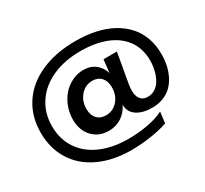

<svg xmlns="http://www.w3.org/2000/svg" viewBox="-192 -1071 1687 1578"><g transform="rotate(-30 651.5 -281.5)"><path d="M60.1 -273.9Q60.1 -428.2 136.5 -543.9Q212.9 -659.7 354.2 -722.4Q495.6 -785.2 684.1 -785.2Q785.6 -785.2 872.6 -766.1Q959.5 -747.1 1027.8 -709.5Q1096.2 -671.9 1144.3 -618.7Q1192.4 -565.4 1217.8 -494.6Q1243.2 -423.8 1243.2 -339.8Q1243.2 -286.1 1233.2 -236.8Q1223.1 -187.5 1200.9 -142.8Q1178.7 -98.1 1146.2 -65.4Q1113.8 -32.7 1065.7 -13.4Q1017.6 5.9 959 5.9Q868.7 5.9 813.5 -31.2Q758.3 -68.4 757.8 -137.2Q728 -75.2 674.8 -41.5Q621.6 -7.8 556.2 -7.8Q460.9 -7.8 401.9 -70.8Q342.8 -133.8 342.8 -234.9Q342.8 -297.9 364.7 -355.5Q386.7 -413.1 423.8 -455.1Q460.9 -497.1 512.2 -522Q563.5 -546.9 619.1 -546.9Q687.5 -546.9 732.9 -511Q778.3 -475.1 794.9 -416L809.1 -540H936L887.2 -263.2Q872.1 -175.8 895 -132.8Q918 -89.8 972.2 -89.8Q1011.7 -89.8 1043.9 -111.6Q1076.2 -133.3 1095.7 -169.4Q1115.2 -205.6 1125.7 -249.5Q1136.2 -293.5 1136.2 -340.8Q1136.2 -452.1 1079.1 -532Q1022 -611.8 918.5 -652.3Q814.9 -692.9 674.8 -692.9Q524.9 -692.9 409.4 -640.6Q293.9 -588.4 230.5 -492.9Q167 -397.5 167 -273.9Q167 -152.3 227.1 -60.8Q287.1 30.8 399.4 80.3Q511.7 129.9 662.1 129.9Q758.8 129.9 849.9 112.5Q940.9 95.2 997.1 64L983.9 169.9Q916 193.8 822 208Q728 222.2 638.2 222.2Q463.9 222.2 332.8 161.4Q201.7 100.6 130.9 -12Q60.1 -124.5 60.1 -273.9ZM753.9 -306.2Q753.9 -365.2 723.1 -399.2Q692.4 -433.1 639.2 -433.1Q573.2 -433.1 528.1 -381.6Q482.9 -330.1 482.9 -255.9Q482.9 -197.3 513.7 -163.6Q544.4 -129.9 598.1 -129.9Q664.1 -129.9 709 -180.4Q753.9 -231 753.9 -306.2Z"/></g></svg>

Font: Mattone
Style: Regular
Weight: 400
Width: 6
Designer: Nunzio Mazzaferro
Foundry: Collletttivo
Version: Version 2.000;Glyphs 3.2 (3217)